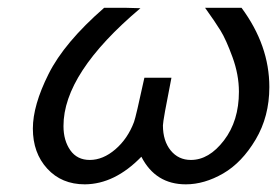

<svg xmlns="http://www.w3.org/2000/svg" viewBox="-20 -465 716 496"><path d="M64.9 -132.8Q64.9 -192.9 105.5 -273.9Q146 -355 249 -444.8H306.2L342.8 -443.8Q143.6 -275.9 144 -139.2Q144 -102.1 161.6 -76.9Q179.2 -51.8 211.9 -51.8Q246.1 -51.8 278.1 -79.3Q310.1 -106.9 326.2 -149.9Q331.1 -163.1 353 -264.2H422.9Q400.9 -153.3 400.9 -141.1Q400.9 -101.1 420.9 -76.4Q440.9 -51.8 473.1 -51.8Q520 -51.8 558.6 -102.3Q597.2 -152.8 597.2 -228Q597.2 -272 580.6 -317.4Q564 -362.8 550 -385.5Q536.1 -408.2 509.8 -444.8H604Q675.8 -347.7 675.8 -240.2Q675.8 -164.1 640.4 -104.5Q605 -44.9 556.4 -16.8Q507.8 11.2 460 11.2Q381.8 11.2 345.2 -60.1Q276.4 10.7 199.2 11.2Q139.2 11.2 102.1 -29.3Q64.9 -69.8 64.9 -132.8Z"/></svg>

Font: CMU Sans Serif
Style: Oblique
Weight: 500
Italic angle: -12°
Version: Version 0.7.0